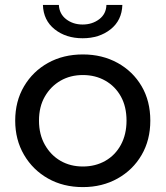

<svg xmlns="http://www.w3.org/2000/svg" viewBox="-20 -757 675 783"><path d="M318 6Q238 6 176 -29Q114 -64 78 -125.5Q42 -187 42 -265Q42 -344 78 -405Q114 -466 176 -500.5Q238 -535 318 -535Q397 -535 459.5 -500.5Q522 -466 557.5 -405.5Q593 -345 593 -265Q593 -186 557.5 -125Q522 -64 459.5 -29Q397 6 318 6ZM318 -78Q369 -78 409.5 -101Q450 -124 473 -166.5Q496 -209 496 -265Q496 -322 473 -363.5Q450 -405 409.5 -428Q369 -451 318 -451Q267 -451 227 -428Q187 -405 163 -363.5Q139 -322 139 -265Q139 -209 163 -166.5Q187 -124 227 -101Q267 -78 318 -78ZM317 -601Q249 -601 203 -637.5Q157 -674 155 -737H220Q222 -700 250 -678.5Q278 -657 317 -657Q356 -657 384.5 -678.5Q413 -700 414 -737H479Q477 -674 431 -637.5Q385 -601 317 -601Z"/></svg>

Font: Montserrat Thin Medium
Style: Regular
Weight: 500
Version: Version 9.000